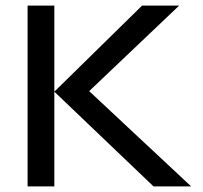

<svg xmlns="http://www.w3.org/2000/svg" viewBox="-20 -669 727 689"><path d="M79 -649H175V-340L490 -649H623L300 -342L666 0H531L175 -340V0H79Z"/></svg>

Font: Syne Medium
Style: Regular
Weight: 500
Designer: Lucas Descroix
Foundry: Bonjour Monde
Version: Version 2.200; ttfautohint (v1.8.4)